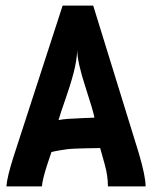

<svg xmlns="http://www.w3.org/2000/svg" viewBox="-20 -667 558 687"><path d="M317.9 -246.1Q314 -269 285.4 -356.7Q256.8 -444.3 256.3 -487.3Q254.9 -450.7 243.2 -405.8Q231.4 -360.8 213.1 -309.1Q194.8 -257.3 189.5 -237.3Q202.6 -240.2 224.1 -241.7Q245.6 -243.2 275.9 -244.4Q306.2 -245.6 317.9 -246.1ZM204.1 -647H313.5L476.6 -119.1Q501 -36.6 501 0H366.2Q366.2 -38.6 354 -81.5L338.4 -137.2Q327.1 -137.2 304.4 -136.7Q281.7 -136.2 272.5 -136Q263.2 -135.7 246.1 -135Q229 -134.3 218.3 -132.8Q207.5 -131.3 192.9 -128.9Q178.2 -126.5 164.1 -123L149.4 -79.1Q131.8 -24.9 129.9 0H2.9Q5.4 -34.7 29.3 -108.9Z"/></svg>

Font: Fantasque Sans Mono
Style: Bold
Weight: 700
Monospace: yes
Designer: Jany Belluz
Version: Version 1.8.0 ; ttfautohint (v1.8.2)